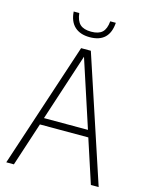

<svg xmlns="http://www.w3.org/2000/svg" viewBox="-135 -1013 841 1096"><g transform="rotate(15 285.0 -465.5)"><path d="M12 0 256 -740H313.5L558 0H512L427.5 -258.5H141.5L57 0ZM154.5 -299.5H414.5L284.5 -697ZM286.5 -813Q230 -813 197.5 -842.8Q165 -872.5 161 -931H194Q199 -885.5 220.8 -865.5Q242.5 -845.5 286.5 -845.5Q330.5 -845.5 351.8 -865.5Q373 -885.5 377 -931H410Q402 -813 286.5 -813Z"/></g></svg>

Font: Encode Sans Condensed ExtraLight
Style: Regular
Weight: 200
Width: 3
Designer: Multiple Designers
Foundry: Impallari Type
Version: Version 3.000; ttfautohint (v1.8.3) -l 8 -r 50 -G 200 -x 14 